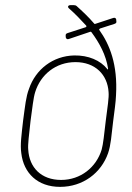

<svg xmlns="http://www.w3.org/2000/svg" viewBox="-20 -720 516 748"><path d="M421 -249C426 -289 431 -321 432 -349C439 -469 407 -547 367 -603C365 -606 368 -608 370 -609L426 -627C432 -629 435 -632 433 -639V-643C432 -650 427 -652 421 -650L351 -627C349 -626 348 -627 347 -628C324 -655 300 -677 279 -696C276 -699 272 -700 267 -700H255C246 -700 242 -694 248 -688C272 -667 294 -644 316 -620C317 -618 317 -615 314 -614L243 -591C237 -589 235 -586 236 -579V-575C238 -568 242 -566 248 -568L331 -596C333 -597 335 -596 336 -595C368 -552 393 -505 401 -453C401 -449 399 -448 398 -451C371 -485 324 -505 269 -504C186 -502 119 -450 93 -374C81 -343 78 -308 70 -250C64 -195 58 -156 63 -123C72 -46 126 8 214 8C303 8 374 -46 401 -123C412 -155 414 -191 421 -249ZM376 -137C355 -68 294 -19 218 -19C141 -19 94 -67 90 -137C88 -157 93 -193 99 -249C106 -299 110 -339 117 -361C138 -429 197 -478 274 -478C351 -478 399 -429 403 -361C405 -340 399 -304 392 -249C386 -198 382 -158 376 -137Z"/></svg>

Font: Barlow Thin
Style: Italic
Weight: 250
Italic angle: -7°
Designer: Jeremy Tribby
Foundry: Tribby Type
Version: Version 1.422;hotconv 1.0.109;makeotfexe 2.5.65596